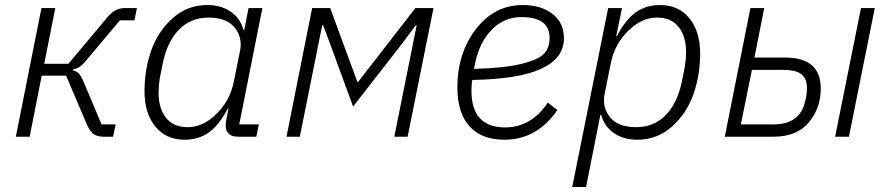

<svg xmlns="http://www.w3.org/2000/svg" viewBox="-20 -544 3544 764"><path d="M43 0 145 -512H200L156 -290H252L408 -476Q437 -512 478 -512H525L515 -463H457L321 -301Q298 -272 271 -268L270 -264Q285 -261 294 -251Q303 -241 313 -218L384 -49H440L430 0H392Q365 0 350 -12.5Q335 -25 323 -55L243 -243H146L98 0Z M1000 0H928Q878 0 878 -45Q878 -56 881 -70L889 -112H886Q854 -49 813 -18.5Q772 12 714 12Q641 12 598 -40.5Q555 -93 555 -181Q555 -267 582 -343.5Q609 -420 667.5 -472Q726 -524 805 -524Q859 -524 897.5 -498Q936 -472 949 -425H952L969 -512H1024L932 -49H1010ZM835 -85Q895 -139 911 -222L935 -341Q946 -394 914 -434Q882 -474 810 -474Q739 -474 692.5 -426.5Q646 -379 628 -294L616 -234Q611 -202 611 -175Q611 -114 640 -76Q669 -38 727 -38Q785 -38 835 -85Z M1120 0 1222 -512H1294L1402 -218H1405L1633 -512H1705L1602 0H1549L1638 -443H1634L1582 -373L1385 -120L1293 -371L1266 -443H1262L1173 0Z M1987 12Q1897 12 1848.5 -41Q1800 -94 1800 -197Q1800 -332 1873.5 -428Q1947 -524 2061 -524Q2132 -524 2178 -489Q2224 -454 2224 -392Q2224 -231 1859 -226Q1856 -207 1856 -183Q1856 -37 1990 -37Q2094 -37 2160 -136L2198 -106Q2116 12 1987 12ZM2055 -476Q1986 -476 1937 -426Q1888 -376 1871 -294L1866 -270Q1987 -273 2055.5 -290Q2124 -307 2145.5 -331Q2167 -355 2167 -393Q2167 -476 2055 -476Z M2257 200 2400 -512H2455L2432 -400H2435Q2467 -463 2508 -493.5Q2549 -524 2607 -524Q2680 -524 2723 -471.5Q2766 -419 2766 -331Q2766 -245 2739 -168.5Q2712 -92 2653.5 -40Q2595 12 2516 12Q2462 12 2423.5 -14Q2385 -40 2372 -87H2369L2312 200ZM2511 -38Q2582 -38 2628.5 -85.5Q2675 -133 2693 -218L2705 -278Q2710 -310 2710 -337Q2710 -398 2681 -436Q2652 -474 2594 -474Q2536 -474 2486 -427Q2426 -373 2410 -290L2386 -171Q2375 -118 2407 -78Q2439 -38 2511 -38Z M2864 0 2966 -512H3021L2982 -315H3104Q3246 -315 3246 -192Q3246 -114 3198.5 -57Q3151 0 3058 0ZM2928 -49H3058Q3164 -49 3184 -142Q3191 -169 3191 -193Q3191 -231 3169 -248.5Q3147 -266 3096 -266H2972ZM3303 0 3406 -512H3461L3358 0Z"/></svg>

Font: IBM Plex Sans Light
Style: Italic
Weight: 300
Italic angle: -11.31°
Designer: Mike Abbink, Paul van der Laan, Pieter van Rosmalen
Foundry: Bold Monday
Version: Version 3.0